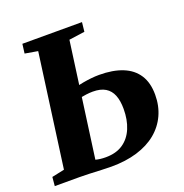

<svg xmlns="http://www.w3.org/2000/svg" viewBox="-133 -862 942 985"><g transform="rotate(-20 338.0 -369.0)"><path d="M309 5.5Q286 5.5 254 4Q222 2.5 190.2 1.2Q158.5 0 136 0H1.5L6 -48.5L74.5 -63L158.5 -680L88.5 -692L95 -743H420.5L415 -692L329 -680L243.5 -56Q254.5 -53 268.5 -51.2Q282.5 -49.5 298.5 -49.5Q355.5 -49.5 393.2 -75.2Q431 -101 450 -146.8Q469 -192.5 469 -251.5Q469 -296.5 456.8 -327Q444.5 -357.5 418.5 -373.2Q392.5 -389 350 -389Q333 -389 313.8 -386.5Q294.5 -384 280 -381L287.5 -442Q301.5 -446 322 -449.8Q342.5 -453.5 365.5 -456Q388.5 -458.5 410 -458.5Q485 -458.5 537.8 -437.2Q590.5 -416 618.2 -373.2Q646 -330.5 646 -265Q646 -204 623 -154Q600 -104 556.5 -68.2Q513 -32.5 450.5 -13.5Q388 5.5 309 5.5Z"/></g></svg>

Font: Merriweather 28pt Black
Style: Italic
Weight: 900
Italic angle: -7.8°
Version: Version 2.101